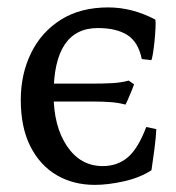

<svg xmlns="http://www.w3.org/2000/svg" viewBox="-20 -489 480 523"><path d="M392.6 -25.4Q361.3 -4.9 317.6 4.9Q273.9 14.6 238.3 14.6Q179.7 14.6 134.3 -12Q88.9 -38.6 62.7 -90.3Q36.6 -142.1 36.6 -216.8Q36.6 -287.1 64.5 -344.2Q92.3 -401.4 145.5 -435.1Q198.7 -468.8 274.9 -468.8Q340.3 -468.8 403.3 -435.5Q404.3 -429.7 403.6 -412.8Q402.8 -396 400.9 -376.7Q398.9 -357.4 396.5 -342.5Q394 -327.6 392.1 -325.2L366.2 -328.1Q356.9 -374.5 326.9 -393.6Q296.9 -412.6 246.6 -412.6Q126 -412.6 126 -231.9Q126 -145 162.6 -90.8Q199.2 -36.6 259.8 -36.6Q299.8 -36.6 327.9 -60.3Q356 -84 378.4 -143.1L405.8 -137.2Q404.8 -114.3 400.6 -82.3Q396.5 -50.3 392.6 -25.4ZM85 -261.2H228Q260.3 -261.2 284.7 -262.5Q309.1 -263.7 330.6 -269.5L345.2 -259.3Q344.2 -255.9 339.4 -243.9Q334.5 -231.9 329.3 -220Q324.2 -208 321.8 -204.1Q301.3 -209.5 280.3 -210.9Q259.3 -212.4 235.4 -212.4H84.5L73.2 -230.5Z"/></svg>

Font: Gentium Book Plus
Style: Regular
Weight: 400
Designer: Victor Gaultney, Annie Olsen, Iska Routamaa, Becca Hirsbrunner
Foundry: SIL International
Version: Version 6.101